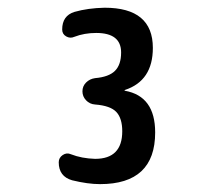

<svg xmlns="http://www.w3.org/2000/svg" viewBox="-20 -756 540 490"><path d="M298.8 -524.4Q376 -510.7 376 -418Q376 -286.1 235.4 -286.1Q204.1 -286.1 164.1 -295.9Q129.9 -305.7 129.9 -341.8Q129.9 -353.5 140.1 -360.4Q150.4 -367.2 161.1 -362.3Q188.5 -351.6 222.7 -350.6Q292 -350.6 292 -420.9Q292 -454.1 276.9 -470.2Q261.7 -486.3 222.7 -489.3Q209 -490.2 199.7 -500Q190.4 -509.8 190.4 -522.9Q190.4 -536.1 199.7 -545.4Q209 -554.7 222.7 -556.6Q257.8 -559.6 273.4 -575.2Q289.1 -590.8 289.1 -622.1Q289.1 -671.9 225.6 -671.9Q195.3 -671.9 169.9 -662.1Q159.2 -657.2 148.9 -663.1Q138.7 -668.9 138.7 -680.7Q138.7 -715.8 169.9 -725.6Q204.1 -735.4 247.1 -736.3Q370.1 -736.3 370.1 -633.8Q370.1 -549.8 298.8 -526.4Q297.9 -526.4 297.9 -525.4Q297.9 -524.4 298.8 -524.4Z"/></svg>

Font: Rounded-X Mgen+ 1mn bold
Style: Bold
Weight: 700
Designer: [Source Han Sans]
Ryoko NISHIZUKA  (kana & ideographs); Paul D. Hunt (Latin, Greek & Cyrillic); Wenlong ZHANG  (bopomofo
Version: Version 1.059.20150602